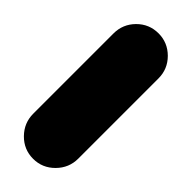

<svg xmlns="http://www.w3.org/2000/svg" viewBox="-103 -274 504 504"><g transform="rotate(-45 149.0 -21.5)"><path d="M381.8 -22Q381.8 12.2 357.2 36.9Q332.5 61.5 297.9 61.5H0Q-34.2 61.5 -59.1 36.9Q-84 12.2 -84 -22Q-84 -56.6 -59.1 -81.1Q-34.2 -105.5 0 -105.5H297.9Q332.5 -105.5 357.2 -81.1Q381.8 -56.6 381.8 -22Z"/></g></svg>

Font: Mikhak-DS2-FD Black
Style: Regular
Weight: 900
Designer: Amin Abedi
Version: Version 3.2